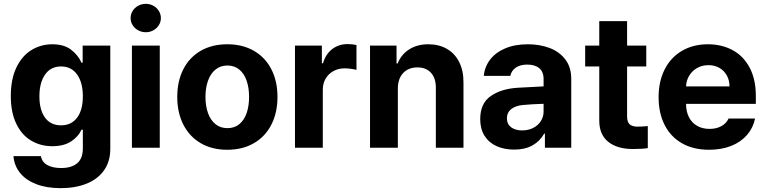

<svg xmlns="http://www.w3.org/2000/svg" viewBox="-20 -767 3979 997"><path d="M49.8 43.9H192.4Q198.2 74.7 225.8 90.1Q253.4 105.5 297.9 105.5Q351.1 105.5 380.6 80.8Q410.2 56.2 410.2 2.9V-93.8H403.3Q386.7 -57.1 348.9 -32.5Q311 -7.8 252 -7.8Q190.4 -7.8 141.6 -36.9Q92.8 -65.9 64.5 -124.5Q36.1 -183.1 36.1 -268.6Q36.1 -355.5 64.9 -416Q93.8 -476.6 142.8 -506.8Q191.9 -537.1 252 -537.1Q312 -537.1 348.6 -509.3Q385.3 -481.4 403.3 -441.4H409.2V-530.3H552.7V5.9Q552.7 71.8 520 117.7Q487.3 163.6 429.2 186.8Q371.1 210 294.9 210Q222.7 210 168.9 189.5Q115.2 168.9 84.7 131.6Q54.2 94.2 49.8 43.9ZM410.2 -266.6Q410.2 -338.4 380.4 -380.1Q350.6 -421.9 296.9 -421.9Q243.2 -421.9 213.9 -379.6Q184.6 -337.4 184.6 -266.6Q184.6 -196.8 213.6 -156.5Q242.7 -116.2 296.9 -116.2Q350.6 -116.2 380.4 -156Q410.2 -195.8 410.2 -266.6Z M665 -530.3H809.6V0H665ZM658.2 -672.9Q658.2 -692.9 668.7 -710Q679.2 -727.1 697.5 -737.1Q715.8 -747.1 737.3 -747.1Q758.3 -747.1 776.4 -737.1Q794.4 -727.1 804.9 -710Q815.4 -692.9 815.4 -672.9Q815.4 -653.3 804.9 -636.5Q794.4 -619.6 776.4 -609.6Q758.3 -599.6 737.3 -599.6Q715.8 -599.6 697.5 -609.6Q679.2 -619.6 668.7 -636.5Q658.2 -653.3 658.2 -672.9Z M900.4 -263.7Q900.4 -345.2 931.9 -407.2Q963.4 -469.2 1022.2 -503.2Q1081.1 -537.1 1160.2 -537.1Q1239.3 -537.1 1298.3 -503.2Q1357.4 -469.2 1389.2 -407.2Q1420.9 -345.2 1420.9 -263.7Q1420.9 -182.1 1389.2 -119.9Q1357.4 -57.6 1298.3 -23.4Q1239.3 10.7 1160.2 10.7Q1081.1 10.7 1022.5 -23.4Q963.9 -57.6 932.1 -119.9Q900.4 -182.1 900.4 -263.7ZM1273.4 -263.7Q1273.4 -311 1260.7 -347.9Q1248 -384.8 1222.7 -405.8Q1197.3 -426.8 1161.1 -426.8Q1124.5 -426.8 1098.9 -405.8Q1073.2 -384.8 1060.1 -347.9Q1046.9 -311 1046.9 -263.7Q1046.9 -216.8 1060.1 -179.9Q1073.2 -143.1 1098.9 -122.3Q1124.5 -101.6 1161.1 -101.6Q1197.3 -101.6 1222.7 -122.3Q1248 -143.1 1260.7 -179.7Q1273.4 -216.3 1273.4 -263.7Z M1511.7 -530.3H1651.4V-438.5H1657.2Q1671.4 -486.8 1705.6 -512.5Q1739.7 -538.1 1785.2 -538.1Q1810.1 -538.1 1831.1 -533.2V-404.3Q1820.3 -407.2 1802.2 -409.7Q1784.2 -412.1 1769.5 -412.1Q1737.3 -412.1 1711.4 -397.9Q1685.5 -383.8 1670.9 -358.6Q1656.2 -333.5 1656.2 -301.8V0H1511.7Z M2045.9 0H1901.4V-530.3H2039.1V-437.5H2044.9Q2063.5 -484.4 2105 -510.7Q2146.5 -537.1 2204.1 -537.1Q2259.3 -537.1 2300.8 -513.2Q2342.3 -489.3 2364.7 -444.1Q2387.2 -398.9 2386.7 -337.9V0H2243.2V-312.5Q2243.2 -361.3 2217.8 -389.2Q2192.4 -417 2147.5 -417Q2101.1 -417 2073.5 -387.7Q2045.9 -358.4 2045.9 -306.6Z M2670.9 -311.5Q2724.6 -314.9 2802.7 -318.4V-361.3Q2801.8 -394.5 2779.8 -413.1Q2757.8 -431.6 2717.8 -431.6Q2681.6 -431.6 2658.7 -416Q2635.7 -400.4 2629.9 -373H2492.2Q2496.6 -419.9 2524.7 -457Q2552.7 -494.1 2603 -515.6Q2653.3 -537.1 2721.7 -537.1Q2782.2 -537.1 2833.3 -518.1Q2884.3 -499 2915.3 -458.7Q2946.3 -418.5 2946.3 -357.4V0H2809.6V-73.2H2805.7Q2784.7 -34.7 2745.8 -12.5Q2707 9.8 2650.4 9.8Q2598.6 9.8 2558.8 -8.1Q2519 -25.9 2496.3 -61.5Q2473.6 -97.2 2473.6 -148.4Q2473.6 -230.5 2528.8 -268.6Q2584 -306.6 2670.9 -311.5ZM2691.4 -89.8Q2723.6 -89.8 2749.3 -103Q2774.9 -116.2 2789.1 -139.2Q2803.2 -162.1 2802.7 -189.5V-228Q2779.8 -227.5 2746.1 -225.6Q2712.4 -223.6 2694.3 -221.7Q2656.2 -217.8 2634.3 -200.2Q2612.3 -182.6 2612.3 -152.3Q2612.3 -122.6 2634 -106.2Q2655.8 -89.8 2691.4 -89.8Z M3335.9 -421.9H3236.3V-163.1Q3236.3 -133.8 3249 -122.1Q3261.7 -110.4 3286.1 -109.4Q3317.4 -109.4 3343.8 -112.3V2Q3317.9 6.8 3266.6 6.8Q3185.1 6.8 3138.2 -30.8Q3091.3 -68.4 3091.8 -142.6V-421.9H3018.6V-530.3H3091.8V-657.2H3236.3V-530.3H3335.9Z M3399.9 -262.7Q3399.9 -344.2 3431.4 -406.5Q3462.9 -468.8 3521 -502.9Q3579.1 -537.1 3655.8 -537.1Q3727.1 -537.1 3783.4 -507.1Q3839.8 -477.1 3872.3 -416.5Q3904.8 -356 3904.8 -268.6V-227.5H3542.5Q3542.5 -188 3557.4 -158.7Q3572.3 -129.4 3599.9 -113.5Q3627.4 -97.7 3664.6 -97.7Q3700.2 -97.7 3726.1 -112.1Q3752 -126.5 3763.2 -151.4H3900.9Q3890.6 -102.5 3858.9 -65.9Q3827.1 -29.3 3776.6 -9.3Q3726.1 10.7 3661.6 10.7Q3581.1 10.7 3522.2 -22.5Q3463.4 -55.7 3431.6 -117.4Q3399.9 -179.2 3399.9 -262.7ZM3768.1 -318.4Q3768.1 -350.1 3754.2 -375.2Q3740.2 -400.4 3715.3 -414.6Q3690.4 -428.7 3658.7 -428.7Q3626.5 -428.7 3600.3 -414.1Q3574.2 -399.4 3558.8 -374Q3543.5 -348.6 3542.5 -318.4Z"/></svg>

Font: Pretendard
Style: Bold
Weight: 700
Designer: Base glyphs from Inter by Rasmus Andersson; Hangeul glyphs from Noto Sans CJK(Source Han Sans) by Jang Soo-young and Kan
Foundry: Kil Hyung-jin
Version: Version 1.309